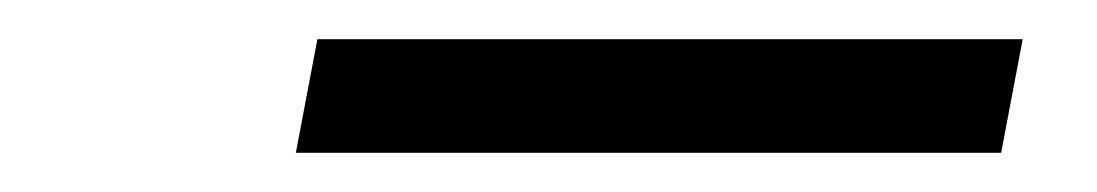

<svg xmlns="http://www.w3.org/2000/svg" viewBox="-20 -369 560 98"><path d="M491 -291H131L142 -349H502Z"/></svg>

Font: Gauge
Style: Oblique
Weight: 400
Italic angle: -80°
Designer: Daniel Pimley
Foundry: Daniel Pimley
Version: Version 2.0